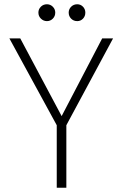

<svg xmlns="http://www.w3.org/2000/svg" viewBox="-20 -880 574 900"><path d="M246 0V-293L24 -700H75L271 -332H267L459 -700H510L291 -293V0ZM200 -781Q184 -781 172 -792.5Q160 -804 160 -821Q160 -837 171.5 -848.5Q183 -860 200 -860Q216 -860 227.5 -848.5Q239 -837 239 -821Q239 -804 227.5 -792.5Q216 -781 200 -781ZM342 -781Q325 -781 313.5 -792.5Q302 -804 302 -821Q302 -837 313.5 -848.5Q325 -860 342 -860Q358 -860 369 -848.5Q380 -837 380 -821Q380 -804 369 -792.5Q358 -781 342 -781Z"/></svg>

Font: DM Sans 11pt ExtraLight
Style: Regular
Weight: 250
Version: Version 4.004;gftools[0.9.30]